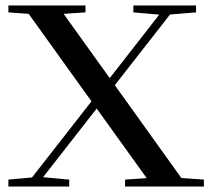

<svg xmlns="http://www.w3.org/2000/svg" viewBox="-20 -683 776 703"><path d="M10.7 0V-25.4L97.2 -33.2L314.9 -312L85 -632.3L10.7 -637.7V-663.1H293V-637.7L212.9 -632.3L381.8 -397L563 -629.4L468.3 -637.7V-663.1H697.8V-637.7L602.5 -629.9L400.4 -371.1L644 -31.2L726.6 -25.4V0H438V-25.4L517.1 -30.8L334 -285.6L137.7 -34.2L233.4 -25.4V0Z"/></svg>

Font: Elstob 18pt Medium
Style: Regular
Weight: 500
Designer: Peter S. Baker
Version: Version 1.015